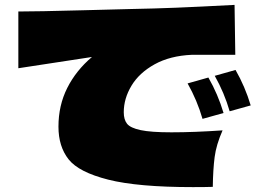

<svg xmlns="http://www.w3.org/2000/svg" viewBox="-20 -772 1045 785"><path d="M765 -548Q675 -544 612 -509Q549 -474 517.5 -421.5Q486 -369 486 -313Q486 -283 499.5 -266Q513 -249 555 -240Q597 -231 681 -231Q774 -231 890 -239Q864 -180 857.5 -129.5Q851 -79 850 -8Q822 -7 769 -7Q543 -7 422.5 -37.5Q302 -68 260.5 -120.5Q219 -173 219 -254Q219 -341 255 -412.5Q291 -484 356 -539L55 -493V-725Q132 -725 317 -730L510 -735Q613 -737 700 -740.5Q787 -744 939 -752L942 -548ZM919 -317Q897 -393 858 -462L943 -486Q982 -418 1005 -341ZM808 -286Q786 -362 747 -431L832 -455Q871 -387 894 -310Z"/></svg>

Font: Dela Gothic One
Style: Regular
Weight: 400
Designer: aratakana
Foundry: aratakana
Version: Version 1.004